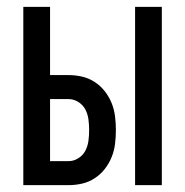

<svg xmlns="http://www.w3.org/2000/svg" viewBox="-20 -540 540 560"><path d="M374 0V-520H452V0ZM48 0V-520H126V-321H180Q200 -321 219.5 -316.5Q239 -312 256 -301Q273 -290 285.5 -274Q298 -258 305.5 -239.5Q313 -221 315.5 -201Q318 -181 318 -161Q318 -140 315.5 -120Q313 -100 305.5 -81.5Q298 -63 285.5 -47Q273 -31 256 -20Q239 -9 219.5 -4.5Q200 0 180 0ZM126 -70H180Q195 -70 208.5 -78.5Q222 -87 229 -100.5Q236 -114 238 -129.5Q240 -145 240 -161Q240 -176 238 -191.5Q236 -207 229 -220.5Q222 -234 208.5 -242.5Q195 -251 180 -251H126Z"/></svg>

Font: Iosevka Term
Style: Regular
Weight: 400
Monospace: yes
Designer: Belleve Invis
Foundry: Belleve Invis
Version: Version 30.0.1